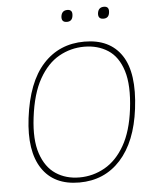

<svg xmlns="http://www.w3.org/2000/svg" viewBox="-59 -929 782 988"><g transform="rotate(-5 332.0 -435.0)"><path d="M293 -849Q297 -880 326 -880Q354 -880 350 -849Q347 -819 319 -819Q290 -819 293 -849ZM482 -849Q486 -880 515 -880Q543 -880 539 -849Q536 -819 508 -819Q479 -819 482 -849ZM79 -343Q102 -527 185.5 -618.5Q269 -710 399 -710Q530 -710 591 -618.5Q652 -527 629 -343Q608 -174 524.5 -82Q441 10 311 10Q180 10 119 -82Q58 -174 79 -343ZM314 -16Q384 -16 445 -50.5Q506 -85 547.5 -157.5Q589 -230 603 -343Q618 -466 594.5 -541Q571 -616 518.5 -650Q466 -684 396 -684Q326 -684 265.5 -650Q205 -616 162.5 -541Q120 -466 105 -343Q91 -230 115.5 -157.5Q140 -85 192 -50.5Q244 -16 314 -16Z"/></g></svg>

Font: Haskoy Thin
Style: Italic
Weight: 100
Designer: Ertekin Erdin
Foundry: Ertekin Erdin
Version: Version 2.000; ttfautohint (v1.8.4.7-5d5b)